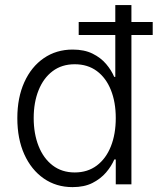

<svg xmlns="http://www.w3.org/2000/svg" viewBox="-20 -748 640 779"><path d="M274.4 11.2Q208 11.2 157.5 -23.9Q106.9 -59.1 78.6 -121.8Q50.3 -184.6 50.3 -268.6Q50.3 -351.6 78.6 -414.3Q106.9 -477.1 157.7 -512Q208.5 -546.9 274.9 -546.9Q322.3 -546.9 355.7 -530.3Q389.2 -513.7 410.6 -488.3Q432.1 -462.9 443.4 -436H447.8V-727.5H513.2V0H449.7V-101.1H443.8Q432.1 -73.7 410.2 -48.1Q388.2 -22.5 355 -5.6Q321.8 11.2 274.4 11.2ZM283.2 -48.3Q335.4 -48.3 372.8 -76.4Q410.2 -104.5 429.9 -154.3Q449.7 -204.1 449.7 -269Q449.7 -333.5 429.9 -382.8Q410.2 -432.1 373 -459.7Q335.9 -487.3 283.2 -487.3Q230.5 -487.3 193.4 -459.2Q156.2 -431.2 136.5 -381.8Q116.7 -332.5 116.7 -269Q116.7 -205.6 136.5 -155.5Q156.2 -105.5 193.6 -76.9Q231 -48.3 283.2 -48.3ZM299.3 -606V-658.7H599.6V-606Z"/></svg>

Font: Inter 18pt Light
Style: Regular
Weight: 300
Designer: Rasmus Andersson
Foundry: rsms
Version: Version 4.001;git-66647c0bb